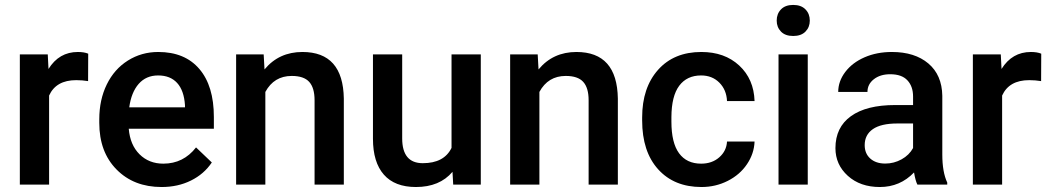

<svg xmlns="http://www.w3.org/2000/svg" viewBox="-20 -749 4258 779"><path d="M337.4 -419.9Q314 -423.8 289.1 -423.8Q207.5 -423.8 179.2 -361.3V0H60.5V-528.3H173.8L176.8 -469.2Q219.7 -538.1 295.9 -538.1Q321.3 -538.1 337.9 -531.2Z M635.7 9.8Q522.9 9.8 452.9 -61.3Q382.8 -132.3 382.8 -250.5V-265.1Q382.8 -344.2 413.3 -406.5Q443.8 -468.8 499 -503.4Q554.2 -538.1 622.1 -538.1Q730 -538.1 788.8 -469.2Q847.7 -400.4 847.7 -274.4V-226.6H502.4Q507.8 -161.1 546.1 -123Q584.5 -85 642.6 -85Q724.1 -85 775.4 -150.9L839.4 -89.8Q807.6 -42.5 754.6 -16.4Q701.7 9.8 635.7 9.8ZM621.6 -442.9Q572.8 -442.9 542.7 -408.7Q512.7 -374.5 504.4 -313.5H730.5V-322.3Q726.6 -381.8 698.7 -412.4Q670.9 -442.9 621.6 -442.9Z M1049.8 -528.3 1053.2 -467.3Q1111.8 -538.1 1207 -538.1Q1372.1 -538.1 1375 -349.1V0H1256.3V-342.3Q1256.3 -392.6 1234.6 -416.7Q1212.9 -440.9 1163.6 -440.9Q1091.8 -440.9 1056.6 -376V0H938V-528.3Z M1815.9 -51.8Q1763.7 9.8 1667.5 9.8Q1581.5 9.8 1537.4 -40.5Q1493.2 -90.8 1493.2 -186V-528.3H1611.8V-187.5Q1611.8 -86.9 1695.3 -86.9Q1781.7 -86.9 1812 -148.9V-528.3H1930.7V0H1818.8Z M2161.6 -528.3 2165 -467.3Q2223.6 -538.1 2318.8 -538.1Q2483.9 -538.1 2486.8 -349.1V0H2368.2V-342.3Q2368.2 -392.6 2346.4 -416.7Q2324.7 -440.9 2275.4 -440.9Q2203.6 -440.9 2168.5 -376V0H2049.8V-528.3Z M2824.7 -85Q2869.1 -85 2898.4 -110.8Q2927.7 -136.7 2929.7 -174.8H3041.5Q3039.6 -125.5 3010.7 -82.8Q2981.9 -40 2932.6 -15.1Q2883.3 9.8 2826.2 9.8Q2715.3 9.8 2650.4 -62Q2585.4 -133.8 2585.4 -260.3V-272.5Q2585.4 -393.1 2649.9 -465.6Q2714.4 -538.1 2825.7 -538.1Q2919.9 -538.1 2979.2 -483.2Q3038.6 -428.2 3041.5 -338.9H2929.7Q2927.7 -384.3 2898.7 -413.6Q2869.6 -442.9 2824.7 -442.9Q2767.1 -442.9 2735.8 -401.1Q2704.6 -359.4 2704.1 -274.4V-255.4Q2704.1 -169.4 2735.1 -127.2Q2766.1 -85 2824.7 -85Z M3257.3 0H3138.7V-528.3H3257.3ZM3131.3 -665.5Q3131.3 -692.9 3148.7 -710.9Q3166 -729 3198.2 -729Q3230.5 -729 3248 -710.9Q3265.6 -692.9 3265.6 -665.5Q3265.6 -638.7 3248 -620.8Q3230.5 -603 3198.2 -603Q3166 -603 3148.7 -620.8Q3131.3 -638.7 3131.3 -665.5Z M3702.1 0Q3694.3 -15.1 3688.5 -49.3Q3631.8 9.8 3549.8 9.8Q3470.2 9.8 3419.9 -35.6Q3369.6 -81.1 3369.6 -147.9Q3369.6 -232.4 3432.4 -277.6Q3495.1 -322.8 3611.8 -322.8H3684.6V-357.4Q3684.6 -398.4 3661.6 -423.1Q3638.7 -447.8 3591.8 -447.8Q3551.3 -447.8 3525.4 -427.5Q3499.5 -407.2 3499.5 -376H3380.9Q3380.9 -419.4 3409.7 -457.3Q3438.5 -495.1 3488 -516.6Q3537.6 -538.1 3598.6 -538.1Q3691.4 -538.1 3746.6 -491.5Q3801.8 -444.8 3803.2 -360.4V-122.1Q3803.2 -50.8 3823.2 -8.3V0ZM3571.8 -85.4Q3606.9 -85.4 3637.9 -102.5Q3668.9 -119.6 3684.6 -148.4V-248H3620.6Q3554.7 -248 3521.5 -225.1Q3488.3 -202.1 3488.3 -160.2Q3488.3 -126 3511 -105.7Q3533.7 -85.4 3571.8 -85.4Z M4204.1 -419.9Q4180.7 -423.8 4155.8 -423.8Q4074.2 -423.8 4045.9 -361.3V0H3927.2V-528.3H4040.5L4043.5 -469.2Q4086.4 -538.1 4162.6 -538.1Q4188 -538.1 4204.6 -531.2Z"/></svg>

Font: Vazir Medium
Style: Medium
Weight: 500
Designer: Saber Rastikerdar
Foundry: Saber Rastikerdar
Version: Version 30.0.0